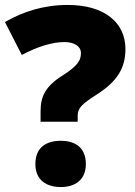

<svg xmlns="http://www.w3.org/2000/svg" viewBox="-20 -744 545 776"><path d="M144 -294V-252H294V-277C294 -308 312 -324 371 -362C454 -415 487 -469 487 -546C487 -653 402 -724 254 -724C156 -724 73 -697 0 -655L68 -522C133 -556 191 -574 240 -574C280 -574 307 -557 307 -530C307 -503 299 -481 233 -439C163 -395 144 -354 144 -294ZM123 -81C123 -15 169 12 226 12C281 12 327 -15 327 -81C327 -150 281 -175 226 -175C169 -175 123 -150 123 -81Z"/></svg>

Font: Noto Sans Canadian Aboriginal Black
Style: Regular
Weight: 900
Designer: Monotype Design Team, Typotheque's Kevin King
Foundry: Monotype Imaging Inc.
Version: Version 2.004